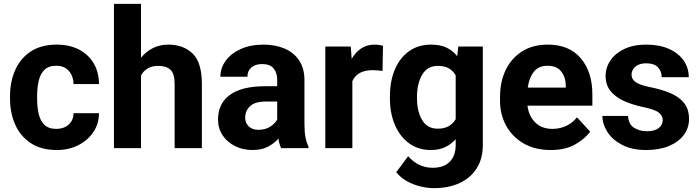

<svg xmlns="http://www.w3.org/2000/svg" viewBox="-20 -770 3638 998"><path d="M272.9 -100.1Q312 -100.1 336.9 -122.3Q361.8 -144.5 362.3 -181.6H494.6Q494.1 -126 464.8 -82.8Q435.5 -39.6 386.2 -14.9Q336.9 9.8 275.9 9.8Q194.3 9.8 140.1 -25.9Q85.9 -61.5 59.1 -122.1Q32.2 -182.6 32.2 -256.8V-271Q32.2 -345.7 59.1 -406.2Q85.9 -466.8 139.9 -502.4Q193.8 -538.1 274.9 -538.1Q339.8 -538.1 389.2 -513.2Q438.5 -488.3 466.3 -442.1Q494.1 -396 494.6 -333H362.3Q361.8 -372.6 338.6 -400.4Q315.4 -428.2 272.5 -428.2Q231.4 -428.2 210 -406Q188.5 -383.8 180.7 -347.9Q172.9 -312 172.9 -271V-256.8Q172.9 -215.3 180.7 -179.7Q188.5 -144 210 -122.1Q231.4 -100.1 272.9 -100.1Z M712.9 -750V-469.7Q738.8 -502 774.9 -520Q811 -538.1 854.5 -538.1Q933.1 -538.1 981.2 -491.7Q1029.3 -445.3 1029.3 -334V0H887.7V-335Q887.7 -387.7 865.5 -407.7Q843.3 -427.7 802.7 -427.7Q769.5 -427.7 747.6 -414.3Q725.6 -400.9 712.9 -377.9V0H572.3V-750Z M1441.4 0Q1432.1 -19 1426.8 -49.3Q1405.8 -24.9 1373 -7.6Q1340.3 9.8 1292.5 9.8Q1242.2 9.8 1201.4 -10.7Q1160.6 -31.2 1137 -66.9Q1113.3 -102.5 1113.3 -148.4Q1113.3 -231.4 1174.8 -276.6Q1236.3 -321.8 1357.9 -321.8H1420.9V-354.5Q1420.9 -392.1 1402.1 -414.6Q1383.3 -437 1342.3 -437Q1306.6 -437 1286.4 -419.2Q1266.1 -401.4 1266.1 -371.1H1125.5Q1125.5 -416.5 1153.1 -454.3Q1180.7 -492.2 1231.2 -515.1Q1281.7 -538.1 1350.1 -538.1Q1411.1 -538.1 1459.2 -517.6Q1507.3 -497.1 1534.9 -456.1Q1562.5 -415 1562.5 -353.5V-127.4Q1562.5 -84 1567.9 -56.2Q1573.2 -28.3 1583.5 -8.3V0ZM1323.2 -95.2Q1359.4 -95.2 1384.8 -111.8Q1410.2 -128.4 1420.9 -148.9V-242.2H1361.8Q1305.7 -242.2 1280 -218.3Q1254.4 -194.3 1254.4 -158.2Q1254.4 -130.9 1272.9 -113Q1291.5 -95.2 1323.2 -95.2Z M1970.7 -531.7 1968.3 -401.4Q1958 -402.8 1943.6 -404.1Q1929.2 -405.3 1917.5 -405.3Q1836.9 -405.3 1811.5 -348.1V0H1670.9V-528.3H1803.2L1808.1 -463.9Q1827.6 -498.5 1857.4 -518.3Q1887.2 -538.1 1926.8 -538.1Q1938 -538.1 1950.4 -536.4Q1962.9 -534.7 1970.7 -531.7Z M2006.8 -257.8V-268.1Q2006.8 -348.6 2032.7 -409.4Q2058.6 -470.2 2106.7 -504.2Q2154.8 -538.1 2220.7 -538.1Q2267.6 -538.1 2300.8 -522.5Q2334 -506.8 2356.4 -478L2362.3 -528.3H2489.7V-17.6Q2489.7 54.7 2457.8 105Q2425.8 155.3 2368.7 181.6Q2311.5 208 2235.8 208Q2203.1 208 2166 199.2Q2128.9 190.4 2095.5 171.9Q2062 153.3 2039.6 125L2101.6 42Q2126 70.3 2158.2 86.2Q2190.4 102.1 2229.5 102.1Q2286.1 102.1 2317.4 71Q2348.6 40 2348.6 -16.6V-46.4Q2325.2 -20 2293.5 -5.1Q2261.7 9.8 2219.7 9.8Q2154.3 9.8 2106.4 -25.1Q2058.6 -60.1 2032.7 -120.6Q2006.8 -181.2 2006.8 -257.8ZM2147.5 -268.1V-257.8Q2147.5 -192.4 2173.8 -146.7Q2200.2 -101.1 2255.4 -101.1Q2289.6 -101.1 2312.5 -114.3Q2335.4 -127.4 2348.6 -150.4V-378.4Q2335.4 -401.9 2312.7 -414.8Q2290 -427.7 2256.3 -427.7Q2201.2 -427.7 2174.3 -381.3Q2147.5 -335 2147.5 -268.1Z M2842.3 9.8Q2760.3 9.8 2701.2 -24.7Q2642.1 -59.1 2610.6 -117.2Q2579.1 -175.3 2579.1 -246.1V-265.6Q2579.1 -345.7 2609.1 -407.2Q2639.2 -468.8 2694.6 -503.4Q2750 -538.1 2826.7 -538.1Q2939 -538.1 2999 -467Q3059.1 -396 3059.1 -279.3V-220.7H2721.7Q2728.5 -167 2762.2 -133.5Q2795.9 -100.1 2851.1 -100.1Q2889.2 -100.1 2922.1 -115Q2955.1 -129.9 2979 -160.2L3047.4 -85.9Q3022.5 -49.8 2970.9 -20Q2919.4 9.8 2842.3 9.8ZM2825.2 -428.2Q2779.3 -428.2 2754.9 -397Q2730.5 -365.7 2723.1 -314.5H2920.9V-325.2Q2920.4 -368.7 2897.2 -398.4Q2874 -428.2 2825.2 -428.2Z M3424.8 -146Q3424.8 -168.9 3403.6 -185.3Q3382.3 -201.7 3315.4 -215.3Q3261.7 -227.1 3219.2 -247.1Q3176.8 -267.1 3152.3 -298.3Q3127.9 -329.6 3127.9 -375Q3127.9 -418.9 3153.1 -456.1Q3178.2 -493.2 3225.6 -515.6Q3272.9 -538.1 3338.9 -538.1Q3407.2 -538.1 3456.8 -516.1Q3506.3 -494.1 3533.2 -455.8Q3560.1 -417.5 3560.1 -368.7H3419.4Q3419.4 -399.4 3399.9 -420.2Q3380.4 -440.9 3338.4 -440.9Q3302.7 -440.9 3282.7 -423.6Q3262.7 -406.2 3262.7 -381.8Q3262.7 -357.9 3284.7 -342.8Q3306.6 -327.6 3361.8 -316.4Q3418.9 -305.2 3464.1 -286.1Q3509.3 -267.1 3535.4 -235.1Q3561.5 -203.1 3561.5 -151.4Q3561.5 -105 3534.2 -68.4Q3506.8 -31.7 3457 -11Q3407.2 9.8 3339.4 9.8Q3265.1 9.8 3214.4 -16.6Q3163.6 -43 3137.5 -83.7Q3111.3 -124.5 3111.3 -167.5H3244.6Q3246.6 -124.5 3275.1 -106.2Q3303.7 -87.9 3342.3 -87.9Q3382.8 -87.9 3403.8 -104.2Q3424.8 -120.6 3424.8 -146Z"/></svg>

Font: Vazirmatn RD UI FD
Style: Bold
Weight: 700
Designer: Saber Rastikerdar
Foundry: Saber Rastikerdar
Version: Version 33.003